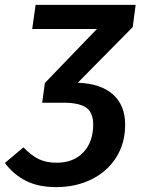

<svg xmlns="http://www.w3.org/2000/svg" viewBox="-81 -549 584 787"><path d="M463 -438 238 -210Q333 -206 382.5 -161.5Q432 -117 432 -38Q432 38 395.5 96Q359 154 294.5 186Q230 218 149 218Q77 218 26 192.5Q-25 167 -61 119L15 55Q48 89 78.5 103.5Q109 118 151 118Q221 118 261 75Q301 32 301 -38Q301 -88 272 -108Q243 -128 179 -128H91L92 -129L103 -209L316 -430H51L65 -529H475Z"/></svg>

Font: FiraGO Medium
Style: Italic
Weight: 500
Italic angle: -8°
Designer: bBox Type GmbH
Foundry: bBox Type GmbH
Version: Version 1.001